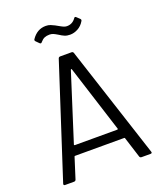

<svg xmlns="http://www.w3.org/2000/svg" viewBox="-160 -995 927 1097"><g transform="rotate(-20 303.5 -446.0)"><path d="M497 -8 457 -134Q456 -137 453 -137H154Q151 -137 150 -134L110 -8Q107 0 98 0H44Q33 0 36 -11L257 -692Q260 -700 269 -700H337Q346 -700 349 -692L571 -11L572 -7Q572 0 563 0H509Q500 0 497 -8ZM174 -195H432Q434 -195 435.5 -196.5Q437 -198 436 -200L306 -608Q305 -610 303 -610Q301 -610 300 -608L170 -200Q169 -198 170.5 -196.5Q172 -195 174 -195ZM303 -819Q285 -830 275 -834Q265 -838 253 -838Q235 -838 222.5 -832.5Q210 -827 198 -813Q192 -804 184 -811L166 -829Q159 -836 164 -843Q197 -892 250 -892Q266 -892 278.5 -887Q291 -882 301.5 -876.5Q312 -871 315 -869Q319 -867 329.5 -861Q340 -855 348.5 -852Q357 -849 365 -849Q398 -849 418 -877Q424 -887 432 -879L450 -862Q457 -855 451 -847Q437 -823 413.5 -810Q390 -797 365 -797Q346 -797 332 -803Q318 -809 303 -819Z"/></g></svg>

Font: Amber EN
Style: Regular
Weight: 400
Designer: Jeremy Tribby
Foundry: Tribby Type Co.
Version: Version 1.403 November 24, 2021